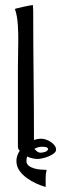

<svg xmlns="http://www.w3.org/2000/svg" viewBox="-20 -626 244 759"><path d="M58.1 -30.3Q54.2 -33.2 52.5 -37.6Q50.8 -42 50.8 -46.9V-361.8Q50.8 -388.2 51.5 -413.8Q52.2 -439.5 52.2 -465.3Q52.2 -477.5 52 -494.1Q51.8 -510.7 50.5 -527.8Q49.3 -544.9 46.6 -560.8Q43.9 -576.7 39.6 -587.9V-589.8L41.5 -591.8Q45.9 -592.8 55.9 -595.2Q65.9 -597.7 76.9 -600.1Q87.9 -602.5 97.4 -604.2Q106.9 -606 109.9 -606Q110.8 -597.7 111.1 -589.6Q111.3 -581.5 111.3 -573.2Q111.3 -447.3 112.8 -322.8Q114.3 -198.2 114.3 -72.3Q121.1 -75.2 128.7 -76.4Q136.2 -77.6 144 -77.6Q151.9 -77.6 161.9 -74.2Q171.9 -70.8 180.7 -64.9Q189.5 -59.1 195.6 -51.3Q201.7 -43.5 201.7 -34.7Q201.7 -26.4 192.9 -19.5Q184.1 -12.7 172.1 -7.8Q160.2 -2.9 147.9 -0.2Q135.7 2.4 129.4 2.4Q107.9 2.4 87.4 -7.3Q84.5 1 84.5 9.8Q84.5 22 93.5 29.1Q102.5 36.1 115.2 39.8Q127.9 43.5 141.1 44.4Q154.3 45.4 163.1 45.4L164.1 46.4Q160.2 62.5 160.4 79.1Q160.6 95.7 160.6 112.3L159.2 112.8Q142.1 107.9 122.3 98.9Q102.5 89.8 85.2 77.1Q67.9 64.5 56.4 47.9Q44.9 31.2 44.9 10.7Q44.9 -0.5 48.3 -10.7Q51.8 -21 58.1 -30.3ZM116.2 -37.6Q120.6 -32.2 126.7 -27.3Q132.8 -22.5 140.6 -22.5Q143.6 -22.5 148.7 -23.2Q153.8 -23.9 158.4 -25.6Q163.1 -27.3 166.5 -30.3Q169.9 -33.2 169.9 -37.1Q169.9 -40 167 -42Q164.1 -43.9 160.4 -44.7Q156.7 -45.4 152.6 -45.7Q148.4 -45.9 146.5 -45.9Q130.4 -45.9 116.2 -37.6Z"/></svg>

Font: CAT Linz
Style: Regular
Weight: 400
Designer: Peter Wiegel
Foundry: Peter Wiegel
Version: Version 1.08